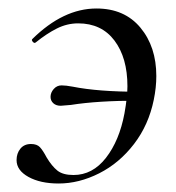

<svg xmlns="http://www.w3.org/2000/svg" viewBox="-20 -419 414 452"><path d="M19 -42Q19 -58 28 -69Q37 -80 53 -80Q67 -80 74 -72.5Q81 -65 90 -48Q102 -28 115 -17.5Q128 -7 153 -7Q198 -7 229.5 -47.5Q261 -88 273 -152Q280 -191 280 -216Q280 -283 249.5 -323.5Q219 -364 164 -364Q138 -364 114 -352Q90 -340 64 -319L62 -318Q59 -318 56.5 -321.5Q54 -325 56 -327Q129 -399 207 -399Q273 -399 310.5 -354Q348 -309 348 -240Q348 -213 342 -184Q330 -125 295.5 -80Q261 -35 213.5 -11Q166 13 118 13Q75 13 47 -2.5Q19 -18 19 -42ZM99 -191Q99 -201 106.5 -209.5Q114 -218 125 -218Q135 -218 151 -215Q211 -203 307 -203V-182Q210 -182 147 -172L123 -170Q112 -170 105.5 -176Q99 -182 99 -191Z"/></svg>

Font: Cormorant Infant Medium
Style: Italic
Weight: 500
Italic angle: -10°
Designer: Christian Thalmann (Catharsis Fonts)
Foundry: Catharsis Fonts
Version: Version 4.000